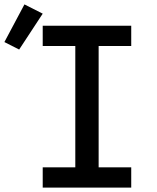

<svg xmlns="http://www.w3.org/2000/svg" viewBox="-95 -852 715 872"><path d="M99 0V-92H247V-643H99V-735H501V-643H353V-92H501V0ZM-8 -627 -75 -661 16 -832 99 -790Z"/></svg>

Font: Iosevka SS04 Semibold Extended
Style: Regular
Weight: 600
Width: 7
Monospace: yes
Designer: Belleve Invis
Foundry: Belleve Invis
Version: Version 19.0.0; ttfautohint (v1.8.4)